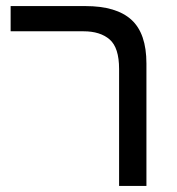

<svg xmlns="http://www.w3.org/2000/svg" viewBox="-20 -612 582 632"><path d="M372 0V-385Q372 -455 341 -482Q310 -509 255 -509H15V-592H261Q363 -592 412.5 -547Q462 -502 462 -403V0Z"/></svg>

Font: Noto Sans Hebrew
Style: Regular
Weight: 400
Designer: Monotype Design Team
Foundry: Monotype Imaging Inc.
Version: Version 2.003